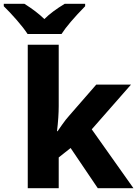

<svg xmlns="http://www.w3.org/2000/svg" viewBox="-73 -997 727 1017"><path d="M238 -435Q238 -378 229 -302H232Q237 -309 256 -336.5Q275 -364 295 -386L437 -549H621L413 -312L634 0H445L301 -213L238 -163V0H74V-760H238ZM378 -964Q288 -872 253 -817H73Q53 -848 16 -890.5Q-21 -933 -53 -964V-977H56Q120 -937 162 -896Q202 -936 270 -977H378Z"/></svg>

Font: Noto Sans UI ExtraBold
Style: Regular
Weight: 800
Designer: Monotype Design Team
Foundry: Monotype Imaging Inc.
Version: Version 1.001